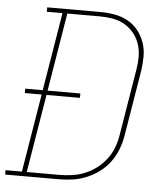

<svg xmlns="http://www.w3.org/2000/svg" viewBox="-71 -782 723 829"><g transform="rotate(5 291.0 -367.5)"><path d="M-18 0V-19H53L109 -358H36V-377H112L168 -716H100V-735H330Q362 -735 393 -729.5Q424 -724 450 -709.5Q476 -695 494.5 -672Q513 -649 523 -620.5Q533 -592 533 -560Q533 -528 528 -496L481 -212Q476 -182 465 -153Q454 -124 435 -98Q416 -72 390 -52.5Q364 -33 335 -21Q306 -9 276 -4.5Q246 0 216 0ZM216 -19Q243 -19 271 -23Q299 -27 326 -38Q353 -49 377 -67.5Q401 -86 418.5 -109.5Q436 -133 446 -160.5Q456 -188 460 -215L507 -500Q512 -528 512 -556.5Q512 -585 503.5 -611Q495 -637 478 -658Q461 -679 438 -692.5Q415 -706 387 -711Q359 -716 330 -716H189L133 -377H275V-358H130L74 -19Z"/></g></svg>

Font: Iosevka Etoile Thin
Style: Italic
Weight: 100
Italic angle: -9°
Designer: Belleve Invis
Foundry: Belleve Invis
Version: Version 22.1.2; ttfautohint (v1.8.4)